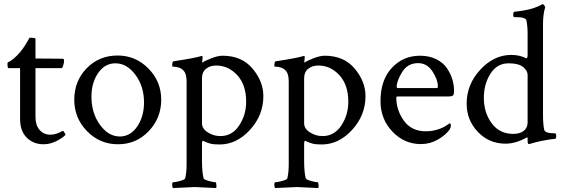

<svg xmlns="http://www.w3.org/2000/svg" viewBox="-20 -698 2748 938"><path d="M78.1 -365.2H21.5Q16.6 -365.2 16.6 -385.7Q16.6 -391.6 17.6 -392.6Q45.9 -405.3 79.1 -444.3Q89.8 -457 100.1 -473.1Q110.4 -489.3 117.2 -501Q124 -512.7 124 -513.7Q153.3 -513.7 153.3 -508.8V-412.1Q178.7 -412.1 230.5 -411.6Q282.2 -411.1 285.2 -411.1Q293 -411.1 293 -402.3Q293 -384.8 283.2 -365.2H153.3V-126Q153.3 -86.9 173.3 -63.5Q193.4 -40 225.6 -40Q254.9 -40 286.1 -58.6Q289.1 -60.5 294.9 -50.3Q300.8 -40 299.8 -39.1Q285.2 -23.4 254.9 -8.3Q224.6 6.8 192.4 6.8Q143.6 6.8 110.8 -25.4Q78.1 -57.6 78.1 -117.2Z M543.9 -388.7Q492.2 -388.7 459.5 -341.3Q426.8 -293.9 426.8 -225.6Q426.8 -145.5 468.3 -88.4Q509.8 -31.2 565.4 -31.2Q617.2 -31.2 650.4 -80.1Q683.6 -128.9 683.6 -197.3Q683.6 -276.4 641.6 -332.5Q599.6 -388.7 543.9 -388.7ZM554.7 -426.8Q642.6 -426.8 705.1 -363.3Q767.6 -299.8 767.6 -210.9Q767.6 -121.1 706.5 -57.1Q645.5 6.8 556.6 6.8Q467.8 6.8 405.3 -57.1Q342.8 -121.1 342.8 -210.9Q342.8 -301.8 403.3 -364.3Q463.9 -426.8 554.7 -426.8Z M1067.4 -425.8Q1161.1 -425.8 1213.9 -362.8Q1266.6 -299.8 1266.6 -228.5Q1266.6 -134.8 1201.2 -63.5Q1135.7 7.8 1052.7 7.8Q1038.1 7.8 1026.9 6.8Q1015.6 5.9 1006.8 3.4Q998 1 993.2 -1Q988.3 -2.9 980.5 -6.3Q972.7 -9.8 970.7 -10.7Q966.8 -5.9 966.8 2V85.9Q966.8 142.6 974.6 172.9Q976.6 179.7 1000 186Q1023.4 192.4 1033.2 192.4Q1036.1 192.4 1037.1 204.6Q1038.1 216.8 1036.1 220.7Q938.5 215.8 931.6 215.8Q925.8 215.8 825.2 220.7Q821.3 216.8 821.3 204.6Q821.3 192.4 825.2 192.4Q836.9 192.4 859.9 186Q882.8 179.7 884.8 172.9Q891.6 144.5 891.6 104.5V-298.8Q891.6 -336.9 877.9 -351.6Q868.2 -363.3 854 -367.7Q839.8 -372.1 830.6 -372.1Q821.3 -372.1 821.3 -374Q821.3 -397.5 827.1 -398.4Q930.7 -414.1 961.9 -423.8Q962.9 -423.8 964.8 -424.3Q966.8 -424.8 966.8 -424.8Q969.7 -424.8 969.7 -419.4Q969.7 -414.1 968.8 -406.2Q967.8 -398.4 967.8 -397.5V-391.6Q981.4 -401.4 1013.2 -413.6Q1044.9 -425.8 1067.4 -425.8ZM1036.1 -377.9Q1005.9 -377.9 986.3 -361.8Q966.8 -345.7 966.8 -315.4V-95.7Q966.8 -69.3 995.1 -51.3Q1023.4 -33.2 1056.6 -33.2Q1114.3 -33.2 1148.4 -85Q1182.6 -136.7 1182.6 -201.2Q1182.6 -283.2 1139.2 -330.6Q1095.7 -377.9 1036.1 -377.9Z M1566.4 -425.8Q1660.2 -425.8 1712.9 -362.8Q1765.6 -299.8 1765.6 -228.5Q1765.6 -134.8 1700.2 -63.5Q1634.8 7.8 1551.8 7.8Q1537.1 7.8 1525.9 6.8Q1514.6 5.9 1505.9 3.4Q1497.1 1 1492.2 -1Q1487.3 -2.9 1479.5 -6.3Q1471.7 -9.8 1469.7 -10.7Q1465.8 -5.9 1465.8 2V85.9Q1465.8 142.6 1473.6 172.9Q1475.6 179.7 1499 186Q1522.5 192.4 1532.2 192.4Q1535.2 192.4 1536.1 204.6Q1537.1 216.8 1535.2 220.7Q1437.5 215.8 1430.7 215.8Q1424.8 215.8 1324.2 220.7Q1320.3 216.8 1320.3 204.6Q1320.3 192.4 1324.2 192.4Q1335.9 192.4 1358.9 186Q1381.8 179.7 1383.8 172.9Q1390.6 144.5 1390.6 104.5V-298.8Q1390.6 -336.9 1377 -351.6Q1367.2 -363.3 1353 -367.7Q1338.9 -372.1 1329.6 -372.1Q1320.3 -372.1 1320.3 -374Q1320.3 -397.5 1326.2 -398.4Q1429.7 -414.1 1460.9 -423.8Q1461.9 -423.8 1463.9 -424.3Q1465.8 -424.8 1465.8 -424.8Q1468.8 -424.8 1468.8 -419.4Q1468.8 -414.1 1467.8 -406.2Q1466.8 -398.4 1466.8 -397.5V-391.6Q1480.5 -401.4 1512.2 -413.6Q1543.9 -425.8 1566.4 -425.8ZM1535.2 -377.9Q1504.9 -377.9 1485.4 -361.8Q1465.8 -345.7 1465.8 -315.4V-95.7Q1465.8 -69.3 1494.1 -51.3Q1522.5 -33.2 1555.7 -33.2Q1613.3 -33.2 1647.5 -85Q1681.6 -136.7 1681.6 -201.2Q1681.6 -283.2 1638.2 -330.6Q1594.7 -377.9 1535.2 -377.9Z M2022.5 -389.6Q1971.7 -389.6 1944.8 -346.2Q1918 -302.7 1918 -274.4Q1918 -267.6 1923.8 -267.6H2114.3Q2119.1 -267.6 2119.1 -277.3Q2119.1 -308.6 2092.8 -349.1Q2066.4 -389.6 2022.5 -389.6ZM2032.2 -425.8Q2077.1 -425.8 2111.3 -408.7Q2145.5 -391.6 2163.6 -364.7Q2181.6 -337.9 2189.9 -310.1Q2198.2 -282.2 2198.2 -254.9Q2198.2 -235.4 2192.4 -231Q2186.5 -226.6 2169.9 -226.6H1923.8Q1916 -226.6 1916 -221.7Q1916 -160.2 1953.1 -108.4Q1990.2 -56.6 2060.5 -56.6Q2081.1 -56.6 2099.6 -60.5Q2118.2 -64.5 2131.3 -69.8Q2144.5 -75.2 2153.8 -80.6Q2163.1 -85.9 2169.9 -90.8L2176.8 -95.7Q2182.6 -95.7 2182.6 -83Q2182.6 -75.2 2176.8 -65.4Q2157.2 -38.1 2119.1 -16.1Q2081.1 5.9 2036.1 5.9Q1955.1 5.9 1897 -55.2Q1838.9 -116.2 1838.9 -204.1Q1838.9 -306.6 1894 -366.2Q1949.2 -425.8 2032.2 -425.8Z M2464.8 -388.7Q2408.2 -388.7 2376 -337.9Q2343.8 -287.1 2343.8 -219.7Q2343.8 -148.4 2381.8 -96.2Q2419.9 -43.9 2487.3 -43.9Q2520.5 -43.9 2539.1 -59.1Q2557.6 -74.2 2557.6 -99.6V-332Q2557.6 -352.5 2535.6 -370.6Q2513.7 -388.7 2464.8 -388.7ZM2477.5 -429.7Q2519.5 -429.7 2550.8 -413.1Q2557.6 -413.1 2557.6 -430.7V-536.1Q2557.6 -569.3 2551.8 -598.6Q2546.9 -614.3 2502 -614.3H2493.2Q2487.3 -614.3 2487.3 -625Q2487.3 -640.6 2493.2 -640.6Q2522.5 -643.6 2547.4 -648.4Q2572.3 -653.3 2586.4 -658.2Q2600.6 -663.1 2610.4 -667.5Q2620.1 -671.9 2625 -674.8L2628.9 -677.7H2630.9Q2634.8 -677.7 2638.7 -672.4Q2642.6 -667 2643.6 -662.1Q2632.8 -630.9 2632.8 -577.1V-137.7Q2632.8 -90.8 2638.7 -63.5Q2640.6 -56.6 2649.4 -52.7Q2658.2 -48.8 2667.5 -47.9Q2676.8 -46.9 2685.5 -46.9L2694.3 -45.9Q2697.3 -44.9 2697.3 -34.2Q2697.3 -19.5 2691.4 -19.5Q2676.8 -18.6 2658.7 -15.6Q2640.6 -12.7 2624.5 -9.3Q2608.4 -5.9 2594.7 -2.4Q2581.1 1 2572.3 3.9L2563.5 5.9Q2557.6 5.9 2557.6 -10.7V-22.5Q2557.6 -28.3 2553.7 -26.4Q2499 3.9 2450.2 3.9Q2369.1 3.9 2314.5 -53.7Q2259.8 -111.3 2259.8 -191.4Q2259.8 -286.1 2326.7 -357.9Q2393.6 -429.7 2477.5 -429.7Z"/></svg>

Font: Crimson Text
Style: Regular
Weight: 400
Version: Version 0.13